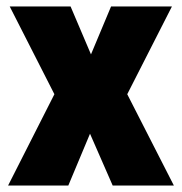

<svg xmlns="http://www.w3.org/2000/svg" viewBox="-20 -573 562 593"><path d="M148 -282 10 -553H198L261 -405L323 -553H511L373 -282L517 0H328L258 -160L191 0H5Z"/></svg>

Font: Noto Sans Gujarati UI Condensed Black
Style: Regular
Weight: 900
Width: 3
Designer: Jelle Bosma - Monotype Design Team, Universal Thirst
Foundry: Monotype Imaging Inc.
Version: Version 2.106; ttfautohint (v1.8.4.7-5d5b)